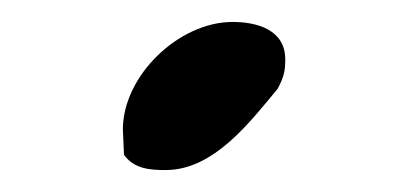

<svg xmlns="http://www.w3.org/2000/svg" viewBox="-20 -761 371 175"><path d="M93 -620C102 -607 117 -606 131 -606C175 -606 208 -650 233 -680C239 -691 240 -697 240 -707C240 -734 214 -741 192 -741C143 -741 92 -692 92 -643C92 -640 93 -623 93 -620Z"/></svg>

Font: Asimov Print
Style: Regular
Weight: 500
Designer: Google
Version: Version 2.000980: 2014